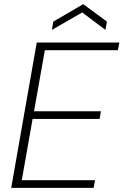

<svg xmlns="http://www.w3.org/2000/svg" viewBox="-20 -905 595 925"><path d="M34 0 157 -700H555L548 -663H196L144 -369H466L460 -332H137L85 -37H438L431 0ZM230 -761 237 -801 381 -885 495 -801 488 -761 376 -845Z"/></svg>

Font: DM Sans 20pt ExtraLight
Style: Italic
Weight: 250
Italic angle: -10°
Version: Version 4.004;gftools[0.9.30]